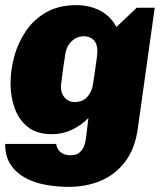

<svg xmlns="http://www.w3.org/2000/svg" viewBox="-23 -541 643 747"><path d="M245 186Q199 186 154.5 178Q110 170 74.5 150.5Q39 131 18 99Q-3 67 -3 19H196Q196 27 201.5 37.5Q207 48 219.5 55.5Q232 63 252 63Q275 63 287.5 51.5Q300 40 305.5 23.5Q311 7 312 -7L321 -82Q293 -53 256.5 -36Q220 -19 179 -19Q121 -19 86 -46.5Q51 -74 34.5 -119Q18 -164 18 -216Q18 -268 32.5 -321.5Q47 -375 78 -420.5Q109 -466 157.5 -493.5Q206 -521 275 -521Q324 -521 365 -500.5Q406 -480 430 -436L509 -511H579L513 -40Q502 38 464 88Q426 138 369.5 162Q313 186 245 186ZM267 -144Q299 -144 317 -164.5Q335 -185 339 -214Q345 -256 350.5 -292.5Q356 -329 356 -342Q356 -371 341 -385.5Q326 -400 303 -400Q285 -400 269.5 -391Q254 -382 244 -366.5Q234 -351 231 -330Q224 -286 219 -247.5Q214 -209 214 -203Q214 -177 229 -160.5Q244 -144 267 -144Z"/></svg>

Font: Chivo Medium Black
Style: Italic
Weight: 900
Italic angle: -8.05°
Version: Version 2.002